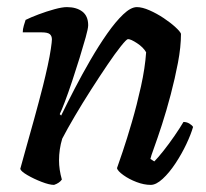

<svg xmlns="http://www.w3.org/2000/svg" viewBox="-20 -520 579 540"><path d="M132 0Q119 0 97 -8.5Q75 -17 57 -27.5Q39 -38 37 -45Q42 -64 52.5 -101Q63 -138 76 -185Q89 -232 101 -279Q108 -307 114 -334.5Q120 -362 123 -382.5Q126 -403 126 -409Q126 -419 120 -424Q114 -429 97 -429H44Q44 -438 47 -448Q50 -458 52 -464Q66 -471 88.5 -479.5Q111 -488 133 -494Q155 -500 168 -500Q195 -500 211.5 -487.5Q228 -475 228 -449Q228 -440 221 -415Q214 -390 204 -357.5Q194 -325 183 -292Q172 -259 162.5 -234Q153 -209 148 -199L152 -195Q169 -230 190 -270.5Q211 -311 234.5 -351.5Q258 -392 281.5 -425.5Q305 -459 326.5 -479.5Q348 -500 365 -500Q380 -500 400.5 -491Q421 -482 440.5 -469Q460 -456 473.5 -443.5Q487 -431 489 -425Q489 -388 480.5 -343.5Q472 -299 460 -253.5Q448 -208 435.5 -169.5Q423 -131 413.5 -105Q404 -79 403 -73L414 -66Q424 -76 439.5 -95.5Q455 -115 470.5 -137.5Q486 -160 496 -177Q505 -177 512.5 -172.5Q520 -168 523 -163Q517 -142 504 -114.5Q491 -87 473.5 -60.5Q456 -34 437.5 -17Q419 0 404 0Q385 0 364 -8Q343 -16 327 -27.5Q311 -39 309 -47Q313 -58 325 -93.5Q337 -129 351 -177Q365 -225 376.5 -277Q388 -329 391 -373Q383 -387 365.5 -398.5Q348 -410 340 -410Q336 -410 320 -390Q304 -370 282 -337.5Q260 -305 236 -267.5Q212 -230 190.5 -193.5Q169 -157 155 -130Q146 -100 146 -69Q146 -43 154 -15Q147 -5 132 0Z"/></svg>

Font: Texturina 72pt 72pt SemiBold
Style: Italic
Weight: 600
Italic angle: -11°
Designer: Guillermo Torres Carreño
Foundry: Omnibus-Type
Version: Version 1.002; ttfautohint (v1.8.3)